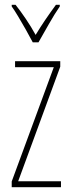

<svg xmlns="http://www.w3.org/2000/svg" viewBox="-20 -783 298 803"><path d="M235 0H29V-24L205 -502H43V-527H232V-504L56 -25H235ZM117 -606Q104 -631 87.5 -660Q71 -689 55.5 -715Q40 -741 29 -756V-763H45Q65 -738 88 -704Q111 -670 129 -637Q149 -670 169 -699.5Q189 -729 214 -763H230V-756Q208 -724 184.5 -682.5Q161 -641 141 -606Z"/></svg>

Font: Noto Sans Sinhala UI ExtraCondensed Thin
Style: Regular
Weight: 100
Width: 2
Designer: Jelle Bosma - Monotype Design Team
Foundry: Monotype Imaging Inc.
Version: Version 2.006; ttfautohint (v1.8.4.7-5d5b)